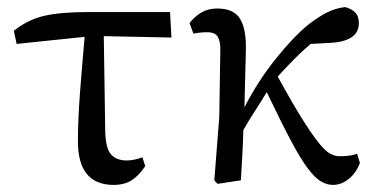

<svg xmlns="http://www.w3.org/2000/svg" viewBox="-20 -509 1062 542"><path d="M27 -385 19 -422Q59 -454 105.5 -464.5Q152 -475 231 -475H460L464 -403L273 -407L277 -140Q278 -90 293.5 -73Q309 -56 338 -56Q348 -56 360 -58.5Q372 -61 382 -65L390 -40Q372 -13 351.5 0Q331 13 301 13Q200 13 200 -110Q200 -172 206 -250Q212 -328 219 -405Z M594 10 585 0 599 -179 602 -370Q602 -393 594.5 -405.5Q587 -418 565 -418Q555 -418 545 -417Q535 -416 526 -414L515 -444Q530 -463 549 -474Q568 -485 593 -485Q641 -485 658.5 -454.5Q676 -424 674 -365L670 -206Q708 -280 758 -342.5Q808 -405 851 -440Q881 -463 904.5 -474.5Q928 -486 954 -489Q971 -485 982 -474.5Q993 -464 993 -444Q993 -417 972 -403.5Q951 -390 913 -388L857 -385Q832 -364 809.5 -341Q787 -318 764 -293Q805 -218 833 -173.5Q861 -129 879.5 -106Q898 -83 911.5 -75.5Q925 -68 938 -68Q971 -68 988 -75L996 -49Q985 -20 964 -3.5Q943 13 920 13Q904 13 887.5 4Q871 -5 850.5 -31.5Q830 -58 802 -110.5Q774 -163 733 -249Q717 -222 700.5 -197Q684 -172 667 -142Q666 -106 664 -70.5Q662 -35 660 0Z"/></svg>

Font: Source Serif Pro
Style: Regular
Weight: 400
Designer: Frank Grießhammer
Foundry: Adobe Systems Incorporated
Version: Version 3.001;hotconv 1.0.111;makeotfexe 2.5.65597